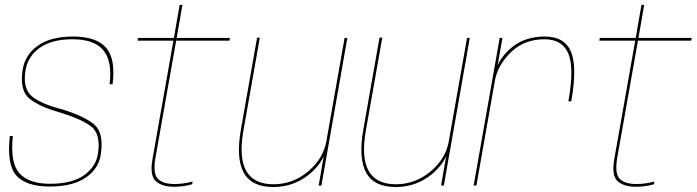

<svg xmlns="http://www.w3.org/2000/svg" viewBox="-20 -744 2794 770"><path d="M179 4Q274 4 326.2 -33.2Q378.5 -70.5 385 -130.5Q396 -212 358 -244.5Q320 -277 231 -305Q149 -325.5 110.2 -355.8Q71.5 -386 81.5 -456.5Q89 -515 137.5 -550.8Q186 -586.5 271 -586.5Q357.5 -586.5 394.2 -542.8Q431 -499 419.5 -406H431.5Q444.5 -507.5 405.5 -552.5Q366.5 -597.5 273 -597.5Q182 -597.5 129.8 -559.5Q77.5 -521.5 70 -458Q59.5 -380.5 97.5 -349Q135.5 -317.5 217 -294Q304.5 -267.5 344.2 -238Q384 -208.5 373.5 -132Q367 -78 318.8 -42.5Q270.5 -7 180.5 -7Q96 -7 58 -49Q20 -91 31.5 -198.5H19.5Q6.5 -82.5 46.2 -39.2Q86 4 179 4Z M678 5Q715.5 5 750.5 -5L752.5 -16Q716 -6 680 -6Q633.5 -6 613 -27.2Q592.5 -48.5 603.5 -112L686.5 -581H900L902 -592H688.5L711.5 -724.5H700.5L677.5 -592H533.5L531.5 -581H675.5L591.5 -106Q580 -39.5 605.2 -17.2Q630.5 5 678 5Z M1258 0H1269L1373 -592H1362L1278 -116ZM1022 -593H1011L946 -224Q926 -110 957.2 -52Q988.5 6 1076 6Q1156.5 6 1217.8 -43Q1279 -92 1290.5 -156.5L1289.5 -180Q1277 -107.5 1215.5 -56.2Q1154 -5 1077 -5Q997.5 -5 967.2 -59Q937 -113 956.5 -222Z M1749 0H1760L1864 -592H1853L1769 -116ZM1513 -593H1502L1437 -224Q1417 -110 1448.2 -52Q1479.5 6 1567 6Q1647.5 6 1708.8 -43Q1770 -92 1781.5 -156.5L1780.5 -180Q1768 -107.5 1706.5 -56.2Q1645 -5 1568 -5Q1488.5 -5 1458.2 -59Q1428 -113 1447.5 -222Z M2259.5 -337.5H2271Q2295.5 -476 2269.8 -536.8Q2244 -597.5 2164.5 -597.5Q2081 -597.5 2026.5 -549Q1972 -500.5 1960.5 -434.5L1964.5 -419.5Q1976 -483.5 2029.5 -535Q2083 -586.5 2163.5 -586.5Q2235 -586.5 2259.2 -529.5Q2283.5 -472.5 2259.5 -337.5ZM1879.5 0H1890.5L1972 -461.5L1995 -592H1984Z M2530 5Q2567.5 5 2602.5 -5L2604.5 -16Q2568 -6 2532 -6Q2485.5 -6 2465 -27.2Q2444.5 -48.5 2455.5 -112L2538.5 -581H2752L2754 -592H2540.5L2563.5 -724.5H2552.5L2529.5 -592H2385.5L2383.5 -581H2527.5L2443.5 -106Q2432 -39.5 2457.2 -17.2Q2482.5 5 2530 5Z"/></svg>

Font: Anybody UltraCondensed Thin Thin
Style: Italic
Weight: 250
Italic angle: -10°
Version: Version 1.111